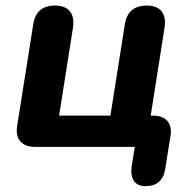

<svg xmlns="http://www.w3.org/2000/svg" viewBox="-20 -518 673 677"><path d="M444.4 68.2 455.2 0H104.7Q68.8 0 51.9 -19.3Q34.9 -38.5 40.5 -74.2L97.3 -432.7Q107.5 -498.4 174.3 -498.4Q209.8 -498.4 226.4 -478.1Q242.9 -457.7 237.3 -420.4L188.4 -110.3H369.3L420.2 -432.2Q425.1 -465.1 444.7 -481.8Q464.4 -498.4 498 -498.4Q533.6 -498.4 549.7 -478.1Q565.9 -457.7 560.2 -420.4L506.7 -80.6L477.4 -110.3H519.6Q554.2 -110.3 570.5 -90.8Q586.7 -71.4 581.1 -37.7L562.5 78.4Q552.5 138.4 493.3 138.4Q465 138.4 452.4 119.8Q439.8 101.1 444.4 68.2Z"/></svg>

Font: SN Pro Thin
Style: Italic
Weight: 200
Italic angle: -9°
Designer: Tobias Whetton
Foundry: Supernotes
Version: Version 1.003;Glyphs 3.3 (3324)